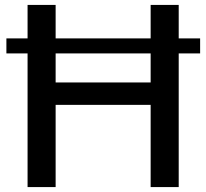

<svg xmlns="http://www.w3.org/2000/svg" viewBox="-20 -760 838 780"><path d="M592 -425V-543H206V-425ZM6 -604H92V-740H206V-604H592V-740H706V-604H793V-543H706V0H592V-334H206V0H92V-543H6Z"/></svg>

Font: EncodeSans
Style: Medium
Weight: 500
Designer: Pablo Impallari, Andres Torresi
Foundry: Pablo Impallari, Andres Torresi
Version: Version 1.000; ttfautohint (v1.4.1)